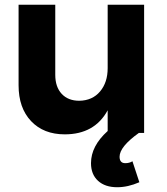

<svg xmlns="http://www.w3.org/2000/svg" viewBox="-20 -558 700 806"><path d="M563 0Q482 58 482 100Q482 127 506 127Q523 127 536 119L565 207Q517 228 472 228Q421 228 391.5 201Q362 174 362 127Q362 55 432 -8V-95Q377 6 252 6Q163 6 110.5 -49.5Q58 -105 58 -200V-538H212V-244Q212 -193 239 -164Q266 -135 313 -135Q368 -136 400 -174Q432 -212 432 -272V-538H585V0Z"/></svg>

Font: Montserrat-Arabic SemiBold
Style: Regular
Weight: 600
Designer: Mohamed Gaber
Foundry: Kief Type Foundry
Version: Version 5.008;PS 005.008;hotconv 1.0.88;makeotf.lib2.5.64775